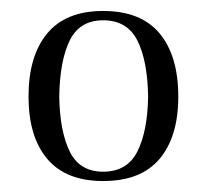

<svg xmlns="http://www.w3.org/2000/svg" viewBox="-20 -686 377 350"><path d="M168 -356Q100 -356 66 -396.5Q32 -437 32 -510Q32 -584 66 -625Q100 -666 168 -666Q237 -666 271 -625Q305 -584 305 -510Q305 -437 271 -396.5Q237 -356 168 -356ZM168 -373Q212 -373 230.5 -410Q249 -447 250 -510Q249 -575 230.5 -612Q212 -649 168 -649Q125 -649 107 -612Q89 -575 88 -510Q89 -447 107 -410Q125 -373 168 -373Z"/></svg>

Font: Frank Ruhl Libre Light
Style: Regular
Weight: 300
Designer: Yanek Iontef
Foundry: Fontef
Version: Version 6.003;gftools[0.9.30]